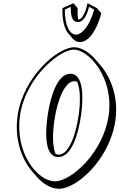

<svg xmlns="http://www.w3.org/2000/svg" viewBox="-20 -1136 748 1203"><path d="M90.5 -413C69.4 -266.8 114.5 -140.5 180.2 -63.7L207.4 -31.9C250 17.9 301.3 46.8 348.9 46.8C463.3 46.8 668.3 -140.2 703 -381.2C723.8 -526 674.7 -650.9 609.1 -727.6L581.9 -759.4C538.2 -810.3 487.3 -840 444.8 -840C341 -840 125.2 -654 90.5 -413ZM528.5 -1116C528.5 -1116 509.2 -1014.2 470 -1013C463.1 -1043.3 467.1 -1084.2 467.1 -1084.2L439.9 -1116L371.3 -1085C369 -1013.3 382.3 -956.4 407.8 -926.6L435 -894.8C447.5 -880.2 462.9 -872.2 480.9 -872.2C535.3 -872.2 587.4 -946.2 614.8 -1053.2L587.6 -1085ZM463.8 -623.2C484 -577.8 484.6 -495.4 472.7 -413C455 -290 411.1 -167 347.9 -167C340.6 -167 334.1 -168.5 328.3 -171.4C308.1 -216.9 308.9 -299 320.7 -381.2C338.4 -504.2 384.8 -627.2 446 -627.2C452.5 -627.2 458.4 -625.8 463.8 -623.2ZM538.1 -1093 570.1 -1076.2C541.6 -974 493.8 -919 455.8 -919C417.4 -919 385.3 -975.7 386.2 -1076.2L423.6 -1093.1C423.2 -1066 421.1 -998 467.2 -998C513.7 -998 531.4 -1068.2 538.1 -1093ZM105.4 -412.7C139.4 -648.2 351.6 -825 442.7 -825C536.3 -825 694.7 -648.5 660.8 -413C626.8 -177.2 425.4 0 323.8 0C215.8 0 71.4 -176.7 105.4 -412.7ZM278.5 -413.1C261.5 -295.3 261 -152 345.7 -152C428.8 -152 470.8 -295.2 487.7 -413C504.7 -531 502.4 -674 420.9 -674C339.9 -674 295.5 -531.2 278.5 -413.1Z"/></svg>

Font: Blink
Style: 3DObl
Weight: 400
Designer: Mew Too
Foundry: Cannot Into Space Fonts
Version: Version 001.000